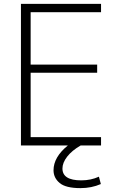

<svg xmlns="http://www.w3.org/2000/svg" viewBox="-20 -750 619 990"><path d="M490 161 500 199Q452 220 395 220Q319 220 287.5 193.5Q256 167 256 128Q256 60 330 0H88V-730H501V-687H138V-417H481V-375H138V-43H501V0H396Q351 26 326.5 57.5Q302 89 302 119Q302 180 399 180Q449 180 490 161Z"/></svg>

Font: M PLUS 1p Light
Style: Regular
Weight: 300
Version: Version 1.061